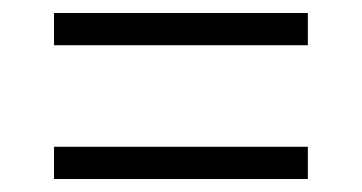

<svg xmlns="http://www.w3.org/2000/svg" viewBox="-20 -459 556 295"><path d="M63 -184V-233.5H453V-184ZM63 -389.5V-439H453V-389.5Z"/></svg>

Font: Anek Tamil Medium Light
Style: Regular
Weight: 300
Version: Version 1.003